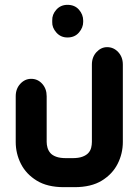

<svg xmlns="http://www.w3.org/2000/svg" viewBox="-20 -599 573 794"><path d="M259 -444Q231 -444 213 -464.5Q195 -485 196 -508V-514Q195 -539 213 -559Q231 -579 259 -579Q289 -579 306.5 -559Q324 -539 324 -514V-508Q324 -485 306.5 -464.5Q289 -444 259 -444ZM288 175H244Q176 175 132 148Q88 121 66.5 78.5Q45 36 45 -12V-201Q45 -232 64 -252.5Q83 -273 109 -273Q136 -273 154.5 -252.5Q173 -232 173 -201V-12Q173 0 176.5 12Q180 24 188 33.5Q196 43 212 49Q228 55 254 55H279Q305 55 321 49Q337 43 345.5 33.5Q354 24 357 12Q360 0 360 -12V-332Q360 -363 379 -383.5Q398 -404 423 -404Q450 -404 469 -383.5Q488 -363 488 -332V-12Q488 36 466.5 78.5Q445 121 401 148Q357 175 288 175Z"/></svg>

Font: Beiruti ExtraBold
Style: Regular
Weight: 800
Designer: Arlette Boutros
Foundry: Boutros
Version: Version 1.41